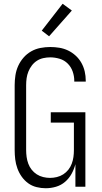

<svg xmlns="http://www.w3.org/2000/svg" viewBox="-20 -993 540 1021"><path d="M223 8Q199 8 174.5 2Q150 -4 130 -18.5Q110 -33 95.5 -53.5Q81 -74 72.5 -97.5Q64 -121 61 -145.5Q58 -170 58 -195V-540Q58 -566 62 -592.5Q66 -619 77 -643Q88 -667 105.5 -687Q123 -707 146 -720Q169 -733 195 -738Q221 -743 247 -743Q272 -743 296 -739Q320 -735 342 -724.5Q364 -714 382.5 -697Q401 -680 413 -658.5Q425 -637 430.5 -613Q436 -589 436 -564V-559H375V-563Q375 -588 366.5 -612.5Q358 -637 340 -655Q322 -673 297 -680.5Q272 -688 247 -688Q229 -688 210.5 -684Q192 -680 176.5 -670Q161 -660 149.5 -645Q138 -630 131 -612.5Q124 -595 121.5 -577Q119 -559 119 -540V-195Q119 -177 121.5 -158.5Q124 -140 130.5 -122.5Q137 -105 148.5 -90.5Q160 -76 175.5 -66Q191 -56 209.5 -51.5Q228 -47 246 -47Q264 -47 282.5 -51.5Q301 -56 316.5 -66Q332 -76 343.5 -90.5Q355 -105 361.5 -122.5Q368 -140 370.5 -158Q373 -176 373 -195V-341H250V-396H434V0H381V-120Q374 -93 360.5 -68.5Q347 -44 326 -26Q305 -8 278 0Q251 8 223 8ZM241 -800 202 -830 313 -973 362 -937Z"/></svg>

Font: Iosevka Light
Style: Regular
Weight: 300
Monospace: yes
Designer: Belleve Invis
Foundry: Belleve Invis
Version: Version 32.5.0; ttfautohint (v1.8.4)